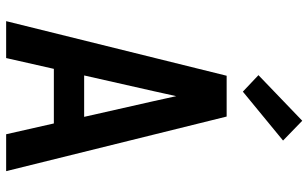

<svg xmlns="http://www.w3.org/2000/svg" viewBox="-214 -814 1027 640"><g transform="rotate(90 300.0 -493.5)"><path d="M50 0 232 -735H368L550 0H427L391 -159H209L173 0ZM231 -260H369L317 -490Q313 -509 308.5 -528.5Q304 -548 300 -567Q296 -548 291.5 -528.5Q287 -509 283 -490ZM285 -789 230 -841 382 -987 448 -923Z"/></g></svg>

Font: Iosevka SS04 Extended
Style: Bold
Weight: 700
Width: 7
Monospace: yes
Designer: Belleve Invis
Foundry: Belleve Invis
Version: Version 19.0.0; ttfautohint (v1.8.4)